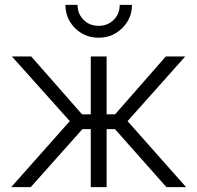

<svg xmlns="http://www.w3.org/2000/svg" viewBox="-20 -767 808 787"><path d="M25.9 0 266.1 -270.5 28.8 -535.6H107.9L316.4 -298.3H352.1V-535.6H417V-298.3H451.7L659.7 -535.6H739.3L502.9 -270.5L742.7 0H662.1L451.2 -237.8H417V0H352.1V-237.8H317.9L106 0ZM384.3 -612.3Q346.2 -612.3 315.2 -630.4Q284.2 -648.4 266.1 -679Q248 -709.5 248 -747.1H297.9Q297.9 -710 322.8 -685.5Q347.7 -661.1 384.3 -661.1Q421.4 -661.1 446 -685.5Q470.7 -710 470.7 -747.1H521Q521 -709.5 502.7 -679.2Q484.4 -648.9 453.6 -630.6Q422.9 -612.3 384.3 -612.3Z"/></svg>

Font: Inter 20pt Light
Style: Regular
Weight: 300
Version: Version 4.001;git-66647c0bb